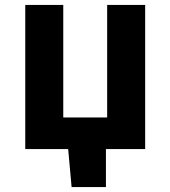

<svg xmlns="http://www.w3.org/2000/svg" viewBox="-20 -608 695 783"><path d="M83 0V-588H238V-129H417V-588H572V0H412V155H272L258 0Z"/></svg>

Font: Ruda SemiBold
Style: Bold
Weight: 900
Designer: Mariela Monsalve and Angelina Sanchez
Foundry: Mariela Monsalve and Angelina Sanchez
Version: Version 2.000